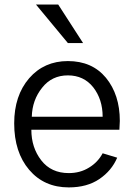

<svg xmlns="http://www.w3.org/2000/svg" viewBox="-20 -814 593 852"><path d="M43 -266.6Q43 -389.6 109.4 -466.8Q175.8 -543 281.2 -543Q388.7 -543 450.2 -468.8Q511.7 -393.6 511.7 -277.3Q511.7 -263.7 509.8 -238.3Q379.9 -238.3 119.1 -238.3Q119.1 -159.2 163.1 -102.5Q207 -45.9 285.2 -45.9Q335.9 -45.9 375 -70.3Q414.1 -93.8 435.5 -133.8Q457 -127 500 -114.3Q475.6 -56.6 420.9 -19.5Q366.2 17.6 285.2 17.6Q175.8 17.6 109.4 -60.5Q43 -138.7 43 -266.6ZM121.1 -295.9Q200.2 -295.9 435.5 -295.9Q435.5 -373 393.6 -426.8Q351.6 -479.5 281.2 -479.5Q210 -479.5 167 -424.8Q123 -370.1 121.1 -295.9ZM139.6 -793.9Q164.1 -793.9 238.3 -793.9Q265.6 -751 348.6 -623Q332 -623 281.2 -623Q246.1 -666 139.6 -793.9Z"/></svg>

Font: Gothic A1
Style: Regular
Weight: 400
Designer: HanYang I&C Co.,Ltd.
Version: Version 2.50